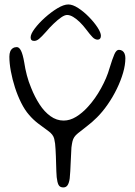

<svg xmlns="http://www.w3.org/2000/svg" viewBox="-20 -810 591 840"><path d="M257 10Q242 10 236.2 -1Q230.5 -12 228 -35Q227 -45.5 226.5 -60.5Q226 -75.5 225.5 -92.5L224.5 -126Q224 -142.5 223 -157Q222 -183.5 217.2 -202.8Q212.5 -222 191 -237Q168.5 -253 146.5 -270Q124.5 -287 107.5 -307Q88.5 -328.5 72.8 -360Q57 -391.5 45.5 -427.2Q34 -463 27.5 -498.2Q21 -533.5 21 -562Q21 -575.5 24.8 -584.8Q28.5 -594 36 -599Q43.5 -604 53.5 -604Q64 -604 72 -588Q80 -572 86 -537Q90 -509.5 97.5 -480.8Q105 -452 116.5 -425Q132 -386 153 -353.5Q174 -321 200.8 -301.8Q227.5 -282.5 258.5 -282.5Q286 -282.5 313 -299Q340 -315.5 364.5 -342.5Q397 -378 422.2 -424Q447.5 -470 459 -511Q472 -553.5 480.5 -572.8Q489 -592 500 -592Q509 -592 515.5 -587.5Q522 -583 525.2 -574.8Q528.5 -566.5 528.5 -555.5Q528.5 -526 518.5 -491.5Q508.5 -457 491.2 -421.5Q474 -386 451.5 -353.5Q429 -321 404.5 -296.5Q382.5 -274.5 359 -256.8Q335.5 -239 321 -227Q310.5 -218.5 305 -210.2Q299.5 -202 297 -191.2Q294.5 -180.5 292.5 -164.5Q292 -152 291 -134.5Q290 -117 289.2 -98.2Q288.5 -79.5 287.5 -61.5Q286.5 -43.5 285 -29.5Q282.5 -10.5 276 -0.2Q269.5 10 257 10ZM129.5 -631Q114 -631 114 -646.5Q114 -661 131.8 -684.8Q149.5 -708.5 176.5 -732.8Q203.5 -757 231.2 -773.8Q259 -790.5 279 -790.5Q298 -790.5 322.2 -774.8Q346.5 -759 369.2 -735.8Q392 -712.5 406.8 -689.8Q421.5 -667 421.5 -653.5Q421.5 -645.5 417.8 -641Q414 -636.5 407.5 -636.5Q395.5 -636.5 384.8 -647.5Q374 -658.5 356 -682.5Q344 -698.5 329.5 -712.8Q315 -727 300.5 -735.8Q286 -744.5 273.5 -744.5Q263 -744.5 247.5 -733.8Q232 -723 214.5 -706.2Q197 -689.5 181.5 -671Q161.5 -648.5 150.8 -639.8Q140 -631 129.5 -631Z"/></svg>

Font: Gluten Thin ExtraLight
Style: Regular
Weight: 250
Version: Version 1.300